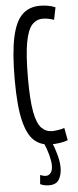

<svg xmlns="http://www.w3.org/2000/svg" viewBox="-62 -742 403 994"><g transform="rotate(-5 140.0 -245.0)"><path d="M22 -340Q22 -479 39.5 -560Q57 -641 93 -675.5Q129 -710 185 -710Q206 -710 226.5 -706.5Q247 -703 265 -695L252 -631Q221 -642 194 -642Q161 -642 138 -617Q115 -592 103 -526.5Q91 -461 91 -339Q91 -227 102.5 -166Q114 -105 137 -81.5Q160 -58 192 -58Q204 -58 224 -61Q244 -64 256 -69L268 -4Q250 3 225.5 6.5Q201 10 181 10Q129 10 94 -20.5Q59 -51 40.5 -127Q22 -203 22 -340ZM110 163Q127 170 140 170Q155 170 165 157Q175 144 175 119Q175 97 166.5 64.5Q158 32 143 -2H185Q198 27 208.5 65.5Q219 104 219 134Q219 169 204.5 194.5Q190 220 152 220Q142 220 130 218Q118 216 106 210Z"/></g></svg>

Font: Georama ExtraCondensed
Style: Regular
Weight: 400
Width: 2
Designer: Jean-Baptiste Levee
Foundry: Production Type
Version: Version 1.000